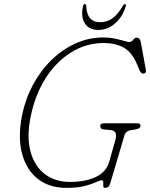

<svg xmlns="http://www.w3.org/2000/svg" viewBox="-20 -896 729 933"><path d="M482 -714Q511.5 -714 537.5 -708.5Q563.5 -703 582 -697.5Q600.5 -692 607 -692Q620 -692 627.2 -702.5Q634.5 -713 644 -713Q661 -713 665 -688L689 -555Q690.5 -546 685.8 -542Q681 -538 675 -538Q670 -538 665.2 -543.2Q660.5 -548.5 659 -552L647 -581Q621.5 -642.5 580.8 -664.8Q540 -687 485 -687Q399.5 -687 326.5 -642Q253.5 -597 202.2 -516.8Q151 -436.5 129.5 -331.5Q108.5 -229 128.8 -157.5Q149 -86 199.2 -49Q249.5 -12 319 -12Q396.5 -12 446.8 -36.5Q497 -61 511 -111L541 -217Q553.5 -260.5 517 -264L484 -267Q467 -268.5 467 -284Q467 -297 487 -297H647Q664.5 -297 663 -283Q661 -270.5 638 -267L619 -264Q603.5 -261.5 595.5 -254.8Q587.5 -248 585 -239L516 -6Q512.5 7.5 506.2 12.2Q500 17 491 17Q482 17 481.8 7.8Q481.5 -1.5 481.8 -10.8Q482 -20 475 -20Q466.5 -20 446.8 -10.8Q427 -1.5 391.8 7.8Q356.5 17 302 17Q220.5 17 164.8 -26Q109 -69 87.5 -148.2Q66 -227.5 87 -335Q103 -414.5 140 -483.5Q177 -552.5 230 -604.2Q283 -656 347.2 -685Q411.5 -714 482 -714ZM467 -788Q500 -788 526.8 -807.2Q553.5 -826.5 577 -868Q581.5 -876 587 -876Q594 -876 591.5 -867Q577 -815.5 540 -783Q503 -750.5 457.5 -750.5Q412 -750.5 392 -783Q372 -815.5 383.5 -867Q386 -876 393 -876Q398.5 -876 399 -868Q402 -788 467 -788Z"/></svg>

Font: Fraunces 9pt SuperSoft Thin
Style: Italic
Weight: 100
Italic angle: -16°
Version: Version 1.000;[0bf87f6ff]